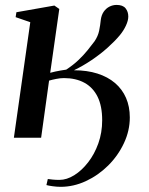

<svg xmlns="http://www.w3.org/2000/svg" viewBox="-20 -546 591 761"><path d="M35 0 100 -458 42 -478 45 -497.5 195.5 -524 215 -510.5 179 -257.5Q189.5 -260.5 199.5 -262.5Q209.5 -264.5 220.2 -266.5Q231 -268.5 242.5 -270Q270.5 -288.5 291 -308Q311.5 -327.5 326.8 -346.5Q342 -365.5 354.5 -382Q368.5 -402.5 373 -424.5Q377.5 -446.5 379.5 -467.5Q382 -486.5 391.2 -499.8Q400.5 -513 414 -519.8Q427.5 -526.5 442 -526.5Q467 -526.5 477.8 -513Q488.5 -499.5 488.5 -480.5Q488.5 -464.5 479 -444.2Q469.5 -424 455 -406.5Q435.5 -383 406.5 -357Q377.5 -331 343 -307.8Q308.5 -284.5 273 -267.5Q325 -267.5 366 -254.5Q407 -241.5 435.8 -217Q464.5 -192.5 479.5 -158Q494.5 -123.5 494.5 -80.5Q494.5 -28 471.2 21.5Q448 71 408.8 110Q369.5 149 320.5 171.8Q271.5 194.5 220.5 194.5Q205.5 194.5 189 192.2Q172.5 190 164 187.5L169.5 163.5Q178 164.5 188.8 165.8Q199.5 167 215.5 167Q244.5 167 274.2 148.5Q304 130 329.2 97.5Q354.5 65 369.8 22.2Q385 -20.5 385 -69.5Q385 -125.5 366.8 -162.5Q348.5 -199.5 314.5 -218Q280.5 -236.5 233.5 -236.5Q219 -236.5 202.8 -233.2Q186.5 -230 174.5 -226.5L143 0Z"/></svg>

Font: Merriweather 120pt Medium
Style: Italic
Weight: 500
Italic angle: -7.8°
Version: Version 2.101